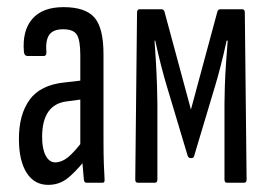

<svg xmlns="http://www.w3.org/2000/svg" viewBox="-20 -512 754 538"><path d="M222 0Q216 0 215 -9Q213 -27 211 -54.5Q209 -82 209 -101L205 -106V-358Q205 -399 195.5 -414.5Q186 -430 157 -430Q129 -430 118 -414.5Q107 -399 110 -364Q110 -355 102 -355H58Q48 -355 47 -367Q42 -426 70.5 -459Q99 -492 158 -492Q219 -492 244.5 -463Q270 -434 270 -360V-120Q270 -80 271 -52Q272 -24 273 -10Q274 0 268 0ZM115 6Q76 6 54.5 -28Q33 -62 33 -123Q33 -191 63 -232.5Q93 -274 161 -281L213 -287V-234L168 -228Q133 -224 115.5 -199Q98 -174 98 -128Q98 -95 108 -76Q118 -57 135 -57Q152 -57 169.5 -70.5Q187 -84 215 -121L218 -63Q188 -26 166 -10Q144 6 115 6Z M366 0Q359 0 359 -9L364 -477Q364 -486 371 -486H433Q439 -486 441 -479L515 -205L589 -479Q591 -486 597 -486H659Q666 -486 666 -477L671 -9Q671 0 664 0H616Q609 0 609 -9V-222Q609 -238 610 -270Q611 -302 613.5 -337Q616 -372 618 -398H615Q607 -361 598.5 -328Q590 -295 583 -272L524 -75Q523 -71 521 -70Q519 -69 515 -69Q512 -69 510 -70Q508 -71 506 -75L447 -272Q440 -295 431.5 -328Q423 -361 415 -398H413Q415 -372 417 -337Q419 -302 420 -270Q421 -238 421 -222V-9Q421 0 414 0Z"/></svg>

Font: Sofia Sans Extra Condensed
Style: Regular
Weight: 400
Designer: Botio Nikoltchev, Ani Petrova
Foundry: lettersoup
Version: Version 4.101